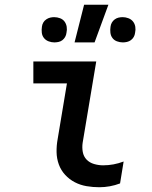

<svg xmlns="http://www.w3.org/2000/svg" viewBox="-20 -778 640 806"><path d="M397 8Q370 8 343.5 3.5Q317 -1 294 -13Q271 -25 253.5 -44Q236 -63 227 -87.5Q218 -112 217.5 -139.5Q217 -167 222 -194L261 -428H120V-520H384L327 -179Q324 -159 327.5 -140Q331 -121 343.5 -108Q356 -95 375 -89.5Q394 -84 413 -84Q435 -84 456.5 -88Q478 -92 499 -100L484 -8Q463 0 441 4Q419 8 397 8ZM496 -600Q483 -600 471 -604.5Q459 -609 452 -618.5Q445 -628 443.5 -640.5Q442 -653 444 -666Q445 -675 449.5 -683Q454 -691 461.5 -696.5Q469 -702 477.5 -704Q486 -706 495 -706Q507 -706 519 -701.5Q531 -697 538.5 -687.5Q546 -678 548 -665.5Q550 -653 547 -640Q546 -631 541.5 -623Q537 -615 529.5 -609.5Q522 -604 513 -602Q504 -600 496 -600ZM208 -600Q196 -600 184 -604.5Q172 -609 164.5 -618.5Q157 -628 155.5 -640.5Q154 -653 156 -666Q157 -675 161.5 -683Q166 -691 174 -696.5Q182 -702 190.5 -704Q199 -706 207 -706Q220 -706 232 -701.5Q244 -697 251 -687.5Q258 -678 260 -665.5Q262 -653 259 -640Q258 -631 253.5 -623Q249 -615 242 -609.5Q235 -604 226 -602Q217 -600 208 -600ZM293 -600 333 -758H435L377 -600Z"/></svg>

Font: Iosevka SmBd Ex Obl
Style: Regular
Weight: 600
Width: 7
Italic angle: -9°
Monospace: yes
Designer: Belleve Invis
Foundry: Belleve Invis
Version: Version 32.5.0; ttfautohint (v1.8.4)